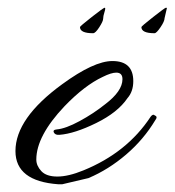

<svg xmlns="http://www.w3.org/2000/svg" viewBox="-20 -449 452 497"><path d="M325 -239Q325 -212 310 -195Q285 -158 229 -130.5Q173 -103 134 -100Q123 -99 119.5 -106Q116 -113 127 -114Q150 -116 186 -135.5Q222 -155 252 -179Q297 -213 297 -244Q297 -261 281 -261Q268 -261 246 -250Q199 -228 147 -174Q74 -97 74 -36Q74 -20 87 -6Q100 8 128.5 8Q157 8 196 -8Q309 -54 370 -147Q376 -155 381 -150Q389 -147 382 -138Q352 -88 306.5 -49Q261 -10 209 12L141 28Q136 28 131 28Q20 20 20 -58Q20 -143 141 -231Q223 -291 271 -291Q325 -291 325 -239ZM187 -379Q187 -381 217.5 -405Q248 -429 251 -429Q254 -429 250.5 -418Q247 -407 247 -400.5Q247 -394 237 -378.5Q227 -363 221 -363Q187 -363 187 -379ZM412 -428 406 -402Q406 -394 395.5 -378.5Q385 -363 380 -363Q346 -363 346 -379Q346 -381 376.5 -405Q407 -429 409.5 -429Q412 -429 412 -428Z"/></svg>

Font: Allura
Style: Regular
Weight: 400
Designer: Robert E. Leuschke
Foundry: Robert E. Leuschke
Version: Version 1.004